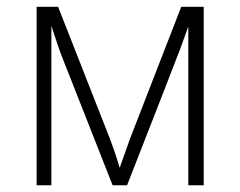

<svg xmlns="http://www.w3.org/2000/svg" viewBox="-20 -551 715 571"><path d="M88.9 0V-530.8H152.8L306.2 -140.1Q324.2 -92.8 335.9 -51.8L366.2 -137.2L519 -530.8H585.9V0H540V-472.2Q529.3 -441.4 517.3 -409.2Q505.4 -377 357.9 0H314.9L168 -373Q158.7 -395.5 150.6 -420.4Q142.6 -445.3 132.8 -474.1V0Z"/></svg>

Font: Open Sans Light
Style: Regular
Weight: 300
Foundry: Ascender Corporation
Version: Version 1.10